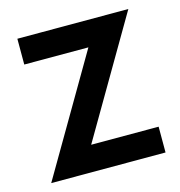

<svg xmlns="http://www.w3.org/2000/svg" viewBox="-81 -567 600 640"><g transform="rotate(-15 219.0 -247.0)"><path d="M19 0 281.5 -449 289.5 -405H34.5V-494H417.5L155 -45L145 -89H413.5V0Z"/></g></svg>

Font: Cabin SemiCondensedMedium
Style: Regular
Weight: 500
Width: 4
Designer: Pablo Impallari
Foundry: Pablo Impallari. http://www.impallari.com Igino Marini. http://www.ikern.com
Version: Version 3.001